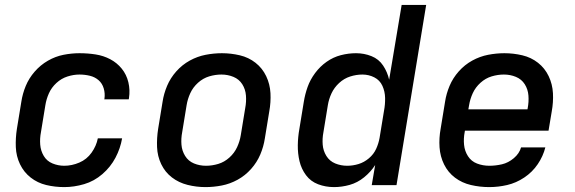

<svg xmlns="http://www.w3.org/2000/svg" viewBox="-20 -755 2344 783"><path d="M242 8Q282 8 323 -4Q364 -16 397.5 -45Q431 -74 451 -112Q471 -150 478 -191H379Q373 -160 353.5 -132.5Q334 -105 303.5 -92Q273 -79 242 -79Q217 -79 194 -88.5Q171 -98 158.5 -119Q146 -140 144 -165Q142 -190 147 -216L165 -326Q169 -351 179.5 -374.5Q190 -398 210 -416.5Q230 -435 255 -443Q280 -451 304 -451Q326 -451 346.5 -446Q367 -441 382 -428Q397 -415 403 -394.5Q409 -374 406 -353Q406 -351 405 -350H505L506 -355Q511 -388 503.5 -419.5Q496 -451 476.5 -475Q457 -499 429.5 -513.5Q402 -528 370 -533Q338 -538 304 -538Q272 -538 239 -531.5Q206 -525 175.5 -507.5Q145 -490 121.5 -463Q98 -436 85 -404.5Q72 -373 67 -340L49 -230Q43 -192 44.5 -155Q46 -118 61.5 -85.5Q77 -53 105 -31Q133 -9 168.5 -0.5Q204 8 242 8Z M818 8Q851 8 884.5 1.5Q918 -5 949 -22Q980 -39 1004 -66Q1028 -93 1041.5 -125Q1055 -157 1060 -190L1078 -300Q1085 -338 1083 -375Q1081 -412 1065.5 -444.5Q1050 -477 1022 -499Q994 -521 958 -529.5Q922 -538 885 -538Q852 -538 818.5 -531.5Q785 -525 754 -508Q723 -491 699 -464Q675 -437 661.5 -405Q648 -373 643 -340L625 -230Q619 -192 620.5 -155Q622 -118 637.5 -85.5Q653 -53 681 -31.5Q709 -10 745 -1Q781 8 818 8ZM820 -79Q794 -79 771 -88.5Q748 -98 735 -119Q722 -140 720 -165Q718 -190 723 -216L741 -326Q745 -351 756 -375Q767 -399 787.5 -417.5Q808 -436 833 -443.5Q858 -451 883 -451Q909 -451 932 -441.5Q955 -432 968 -411.5Q981 -391 983 -365.5Q985 -340 980 -314L962 -204Q958 -179 947 -155Q936 -131 915.5 -112.5Q895 -94 870 -86.5Q845 -79 820 -79Z M1342 8Q1374 8 1406 -1Q1438 -10 1465 -32Q1492 -54 1510 -82L1496 0H1597L1718 -735H1618L1567 -430Q1560 -461 1542.5 -487.5Q1525 -514 1495 -526Q1465 -538 1432 -538Q1401 -538 1370 -530Q1339 -522 1312 -503Q1285 -484 1265 -457Q1245 -430 1234.5 -400.5Q1224 -371 1219 -340L1201 -230Q1195 -197 1194.5 -163Q1194 -129 1201.5 -97.5Q1209 -66 1228 -40.5Q1247 -15 1277.5 -3.5Q1308 8 1342 8ZM1396 -79Q1370 -79 1347 -88.5Q1324 -98 1311 -119Q1298 -140 1296 -165Q1294 -190 1299 -216L1317 -326Q1321 -351 1332 -374.5Q1343 -398 1363 -416.5Q1383 -435 1408 -443Q1433 -451 1458 -451Q1484 -451 1506.5 -439.5Q1529 -428 1539.5 -405Q1550 -382 1550.5 -355.5Q1551 -329 1546 -303L1528 -193Q1524 -170 1514 -148Q1504 -126 1484.5 -109.5Q1465 -93 1442 -86Q1419 -79 1396 -79Z M1975 8Q2012 8 2048.5 -0.5Q2085 -9 2118 -31Q2151 -53 2173 -85.5Q2195 -118 2204 -154H2105Q2098 -129 2075.5 -110Q2053 -91 2027 -85Q2001 -79 1976 -79Q1949 -79 1925.5 -88Q1902 -97 1888.5 -118Q1875 -139 1872.5 -164.5Q1870 -190 1875 -216L1876 -222H2217L2230 -300Q2237 -338 2235 -375Q2233 -412 2217.5 -444.5Q2202 -477 2174 -499Q2146 -521 2110 -529.5Q2074 -538 2037 -538Q2004 -538 1970.5 -531.5Q1937 -525 1906 -508Q1875 -491 1851 -464Q1827 -437 1813.5 -405Q1800 -373 1795 -340L1777 -230Q1770 -192 1772.5 -154.5Q1775 -117 1791 -84.5Q1807 -52 1835.5 -30.5Q1864 -9 1900.5 -0.5Q1937 8 1975 8ZM1890 -309 1893 -326Q1897 -351 1908 -375Q1919 -399 1939.5 -417.5Q1960 -436 1985 -443.5Q2010 -451 2035 -451Q2061 -451 2084 -441.5Q2107 -432 2120 -411.5Q2133 -391 2135 -365.5Q2137 -340 2132 -314L2131 -309Z"/></svg>

Font: Iosevka Sparkle Medium Oblique
Style: Regular
Weight: 500
Italic angle: -9°
Designer: Belleve Invis
Foundry: Belleve Invis
Version: Version 4.5.0; ttfautohint (v1.8.3)